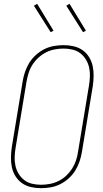

<svg xmlns="http://www.w3.org/2000/svg" viewBox="-20 -980 540 1008"><path d="M195 8Q168 8 142 2Q116 -4 95.5 -18.5Q75 -33 61.5 -54.5Q48 -76 42.5 -101.5Q37 -127 37.5 -154Q38 -181 42 -208L99 -553Q103 -578 111.5 -603Q120 -628 134 -650.5Q148 -673 168.5 -691.5Q189 -710 213 -722Q237 -734 263 -738.5Q289 -743 314 -743Q341 -743 367 -737Q393 -731 413.5 -716.5Q434 -702 447.5 -680.5Q461 -659 466.5 -633.5Q472 -608 471.5 -581Q471 -554 467 -527L410 -182Q406 -157 397.5 -132Q389 -107 375 -84.5Q361 -62 340.5 -43.5Q320 -25 296 -13Q272 -1 246 3.5Q220 8 195 8ZM196 -10Q218 -10 242 -14.5Q266 -19 288 -30Q310 -41 328 -58Q346 -75 359 -95.5Q372 -116 379.5 -139Q387 -162 390 -185L447 -530Q451 -554 452 -578Q453 -602 448 -625Q443 -648 431 -667.5Q419 -687 401.5 -700.5Q384 -714 361 -719.5Q338 -725 313 -725Q291 -725 267 -720.5Q243 -716 221.5 -705Q200 -694 181.5 -677Q163 -660 150 -639.5Q137 -619 130 -596Q123 -573 119 -550L62 -205Q58 -181 57 -157Q56 -133 61 -110Q66 -87 78 -67.5Q90 -48 107.5 -34.5Q125 -21 148 -15.5Q171 -10 196 -10ZM416 -811 328 -950 345 -960 431 -819ZM246 -811 158 -950 175 -960 261 -819Z"/></svg>

Font: Iosevka Thin
Style: Italic
Weight: 100
Italic angle: -9°
Monospace: yes
Designer: Belleve Invis
Foundry: Belleve Invis
Version: Version 32.5.0; ttfautohint (v1.8.4)